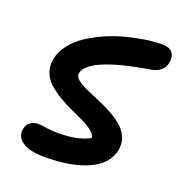

<svg xmlns="http://www.w3.org/2000/svg" viewBox="-123 -791 832 885"><g transform="rotate(20 292.5 -349.0)"><path d="M189.9 -12.2Q116.2 -12.2 81.3 -37.1Q46.4 -62 54.2 -101.1Q58.1 -121.6 73.7 -133.8Q89.4 -146 115.2 -146Q126.5 -146 152.3 -141.6Q178.2 -137.2 206.1 -137.2Q261.2 -137.2 298.1 -144.8Q335 -152.3 366.2 -168.9Q364.3 -185.1 345.5 -200.7Q326.7 -216.3 298.6 -230Q270.5 -243.7 237.1 -258.5Q203.6 -273.4 172.1 -292.2Q140.6 -311 116 -332.8Q91.3 -354.5 79.6 -385.3Q67.9 -416 75.2 -452.1Q83 -490.2 109.9 -524.2Q136.7 -558.1 175 -583.3Q213.4 -608.4 259 -628.4Q304.7 -648.4 352.3 -660.6Q399.9 -672.9 443.4 -679.4Q486.8 -686 522 -686Q561 -686 575.2 -666.7Q589.4 -647.5 583 -616.2Q579.1 -594.7 561.8 -579.3Q544.4 -564 516.1 -559.1Q223.6 -511.2 208 -429.2Q205.1 -414.6 221.2 -400.1Q237.3 -385.7 265.4 -373Q293.5 -360.4 327.6 -346.2Q361.8 -332 395.3 -314.2Q428.7 -296.4 455.1 -275.1Q481.4 -253.9 494.6 -223.6Q507.8 -193.4 501 -158.2Q486.3 -86.9 403.8 -49.6Q321.3 -12.2 189.9 -12.2Z"/></g></svg>

Font: Shantell Sans Irregular
Style: Italic
Weight: 600
Italic angle: -11.31°
Designer: Stephen Nixon, Anya Danilova, Shantell Martin
Foundry: Arrow Type
Version: Version 1.006;[9816181b4]